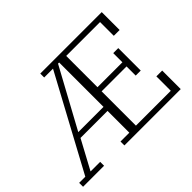

<svg xmlns="http://www.w3.org/2000/svg" viewBox="-137 -956 1215 1215"><g transform="rotate(-45 470.0 -349.0)"><path d="M6 -35H61L400 -663H321V-698H871V-538H819V-661H516V-381H739V-463H784V-262H739V-344H516V-37H828V-166H880V0H376V-35H455V-230H213L108 -35H194V0H6ZM229 -266H455V-663H445Z"/></g></svg>

Font: IBM Plex Serif Light
Style: Regular
Weight: 300
Designer: Mike Abbink, Paul van der Laan, Pieter van Rosmalen
Foundry: Bold Monday
Version: Version 3.001